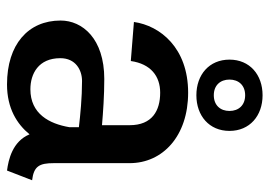

<svg xmlns="http://www.w3.org/2000/svg" viewBox="-133 -641 787 561"><g transform="rotate(90 260.5 -360.5)"><path d="M258.3 -540.8C318.3 -540.8 362.5 -578.3 362.5 -637.5C362.5 -696.7 318.3 -734.2 258.3 -734.2C198.3 -734.2 154.2 -696.7 154.2 -637.5C154.2 -578.3 198.3 -540.8 258.3 -540.8ZM258.3 -591.7C229.2 -591.7 212.5 -610.8 212.5 -637.5C212.5 -664.2 229.2 -683.3 258.3 -683.3C287.5 -683.3 304.2 -664.2 304.2 -637.5C304.2 -610.8 287.5 -591.7 258.3 -591.7ZM40 -144.2C40 -49.2 110 12.5 226.7 12.5C296.7 12.5 342.5 -16.7 372.5 -53.3C393.3 -3.3 446.7 8.3 478.3 12.5L506.7 -60.8C465.8 -65.8 456.7 -81.7 456.7 -124.2V-345.8C456.7 -442.5 377.5 -516.7 250.8 -516.7C120 -516.7 55 -435 44.2 -358.3L158.3 -349.2C166.7 -407.5 202.5 -435 250.8 -435C303.3 -435 345.8 -411.7 345.8 -345.8V-265C307.5 -268.3 259.2 -271.7 210.8 -271.7C92.5 -271.7 40 -207.5 40 -144.2ZM351.7 -197.5V-170C341.7 -110.8 312.5 -55.8 240.8 -55.8C195.8 -55.8 150 -79.2 150 -143.3C150 -188.3 185 -206.7 216.7 -206.7C265.8 -206.7 315.8 -201.7 351.7 -197.5Z"/></g></svg>

Font: Boon SemiBold
Style: Regular
Weight: 600
Designer: Sungsit Sawaiwan
Foundry: FontUni
Version: Version 2.0